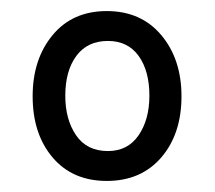

<svg xmlns="http://www.w3.org/2000/svg" viewBox="-20 -751 389 347"><path d="M173 -424Q111 -424 75 -466.5Q39 -509 39 -577Q39 -644 75 -687.5Q111 -731 173 -731Q235 -731 271.5 -687.5Q308 -644 308 -577Q308 -509 271.5 -466.5Q235 -424 173 -424ZM175 -478Q211 -478 230.5 -506.5Q250 -535 250 -578Q250 -623 230.5 -650Q211 -677 175 -677Q138 -677 118 -650Q98 -623 98 -578Q98 -535 117.5 -506.5Q137 -478 175 -478Z"/></svg>

Font: Noto Serif Hebrew Condensed
Style: Bold
Weight: 700
Width: 3
Designer: Monotype Design Team
Foundry: Monotype Imaging Inc.
Version: Version 2.004; ttfautohint (v1.8.4.7-5d5b)